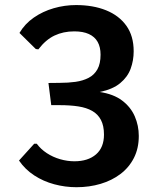

<svg xmlns="http://www.w3.org/2000/svg" viewBox="-20 -741 643 770"><path d="M286.6 9.8Q241.2 9.8 197.5 -2Q153.8 -13.7 117.2 -37.6Q80.6 -61.5 56.2 -97.2L117.2 -164.6H127.4Q143.6 -142.6 168 -126.7Q192.4 -110.8 221.2 -102.5Q250 -94.2 278.3 -94.2Q333 -94.2 365 -121.8Q397 -149.4 397 -201.2Q397 -236.8 384.8 -260Q372.6 -283.2 349.9 -296.1Q327.1 -309.1 294.4 -314.2Q261.7 -319.3 219.7 -319.3H185.5L174.3 -408.2L219.2 -408.7Q253.4 -408.7 283 -412.8Q312.5 -417 335.2 -428.7Q357.9 -440.4 370.6 -462.9Q383.3 -485.4 383.3 -522Q383.3 -552.2 371.6 -573Q359.9 -593.8 336.4 -604.5Q313 -615.2 277.8 -615.2Q233.9 -615.2 198.5 -598.4Q163.1 -581.5 133.8 -543L123.5 -544.4L58.1 -608.9Q79.6 -645.5 115.5 -670.4Q151.4 -695.3 195.3 -708Q239.3 -720.7 284.7 -720.7Q353.5 -720.7 405.5 -699.7Q457.5 -678.7 486.8 -637.7Q516.1 -596.7 516.1 -535.2Q516.1 -498.5 503.9 -465.3Q491.7 -432.1 461.9 -407.5Q432.1 -382.8 379.9 -372.1Q435.5 -363.8 470 -337.6Q504.4 -311.5 520.5 -274.4Q536.6 -237.3 536.6 -195.8Q536.6 -146 517.1 -107.7Q497.6 -69.3 463.1 -43.2Q428.7 -17.1 383.5 -3.7Q338.4 9.8 286.6 9.8Z"/></svg>

Font: Comme SemiBold
Style: Regular
Weight: 600
Version: Version 1.000;gftools[0.9.27]